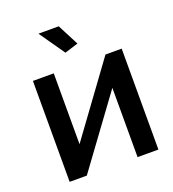

<svg xmlns="http://www.w3.org/2000/svg" viewBox="-133 -832 844 935"><g transform="rotate(-20 289.0 -365.0)"><path d="M176 -523V-156L444 -523H528V0H420V-359L157 0H68V-523ZM264 -598 172 -730H277L334 -620Z"/></g></svg>

Font: Raleway
Style: Regular
Weight: 600
Designer: Matt McInerney, Pablo Impallari, Rodrigo Fuenzalida
Foundry: Matt McInerney, Pablo Impallari, Rodrigo Fuenzalida
Version: Version 1.000;PS 001.001;hotconv 1.0.56; ttfautohint (v1.5)